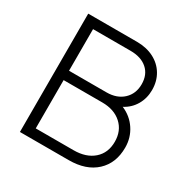

<svg xmlns="http://www.w3.org/2000/svg" viewBox="-167 -896 1028 1047"><g transform="rotate(30 347.0 -372.5)"><path d="M94 -745H401Q461 -745 507 -721.5Q553 -698 578.5 -655.5Q604 -613 604 -558Q604 -506 579.5 -464Q555 -422 511 -399Q568 -375 601 -325Q634 -275 634 -213Q634 -115 572 -57.5Q510 0 401 0H94ZM397 -60Q476 -60 522.5 -101Q569 -142 569 -212Q569 -281 523.5 -322.5Q478 -364 402 -364H159V-60ZM395 -423Q460 -423 499.5 -460Q539 -497 539 -557Q539 -617 500.5 -651Q462 -685 395 -685H159V-423Z"/></g></svg>

Font: Evergrow Sans
Style: Light
Weight: 300
Foundry: 10Web
Version: Version 1.000